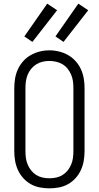

<svg xmlns="http://www.w3.org/2000/svg" viewBox="-20 -1021 540 1049"><path d="M250 8Q224 8 197.5 3Q171 -2 148 -15Q125 -28 107 -48Q89 -68 78 -92Q67 -116 62.5 -142.5Q58 -169 58 -195V-540Q58 -567 62.5 -593Q67 -619 78 -643Q89 -667 107 -687Q125 -707 148 -720Q171 -733 197 -739.5Q223 -746 250 -746Q277 -746 303 -739.5Q329 -733 352 -720Q375 -707 393 -687Q411 -667 422 -643Q433 -619 437.5 -593Q442 -567 442 -540V-195Q442 -169 437.5 -142.5Q433 -116 422 -92Q411 -68 393 -48Q375 -28 352 -15Q329 -2 302.5 3Q276 8 250 8ZM250 -47Q269 -47 287.5 -51Q306 -55 322 -65Q338 -75 349.5 -89.5Q361 -104 368.5 -121.5Q376 -139 378.5 -157.5Q381 -176 381 -195V-540Q381 -559 378.5 -577.5Q376 -596 368.5 -613.5Q361 -631 349 -646Q337 -661 320.5 -670.5Q304 -680 285.5 -684Q267 -688 248 -688Q230 -688 211.5 -683.5Q193 -679 177.5 -669Q162 -659 150 -644.5Q138 -630 131 -612.5Q124 -595 121.5 -577Q119 -559 119 -540V-195Q119 -176 121.5 -157.5Q124 -139 131.5 -121.5Q139 -104 150.5 -89.5Q162 -75 178 -65Q194 -55 212.5 -51Q231 -47 250 -47ZM327 -792 283 -822 408 -1001 462 -965ZM157 -792 113 -822 238 -1001 292 -965Z"/></svg>

Font: Iosevka Term Light
Style: Regular
Weight: 300
Monospace: yes
Designer: Belleve Invis
Foundry: Belleve Invis
Version: Version 9.0.1; ttfautohint (v1.8.3)